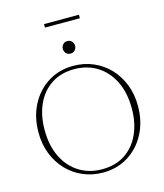

<svg xmlns="http://www.w3.org/2000/svg" viewBox="-140 -1082 1020 1195"><g transform="rotate(-15 370.5 -484.0)"><path d="M365 -680Q435 -680 494.2 -654.5Q553.5 -629 597.8 -582.5Q642 -536 666.5 -473Q691 -410 691 -335.5Q691 -235.5 650.2 -157.5Q609.5 -79.5 538.2 -34.8Q467 10 376 10Q306.5 10 247 -15.5Q187.5 -41 143.2 -87.5Q99 -134 74.5 -197Q50 -260 50 -334.5Q50 -434.5 90.8 -512.5Q131.5 -590.5 202.8 -635.2Q274 -680 365 -680ZM374.5 -11.5Q462 -11.5 523.5 -52.5Q585 -93.5 617.5 -165.5Q650 -237.5 650 -329.5Q650 -431.5 613.5 -505.2Q577 -579 513 -618.8Q449 -658.5 366.5 -658.5Q279.5 -658.5 217.8 -617.5Q156 -576.5 123.5 -504.8Q91 -433 91 -340.5Q91 -238.5 127.5 -164.8Q164 -91 228 -51.2Q292 -11.5 374.5 -11.5ZM370.5 -758Q352 -758 341.5 -770.2Q331 -782.5 331 -798Q331 -814 341.5 -826.2Q352 -838.5 370.5 -838.5Q389 -838.5 399.5 -826.2Q410 -814 410 -798Q410 -782.5 399.5 -770.2Q389 -758 370.5 -758ZM258 -955.5V-978H483V-955.5Z"/></g></svg>

Font: Newsreader Text ExtraLight
Style: Regular
Weight: 275
Designer: Hugues Gentile
Foundry: Production Type
Version: Version 1.001